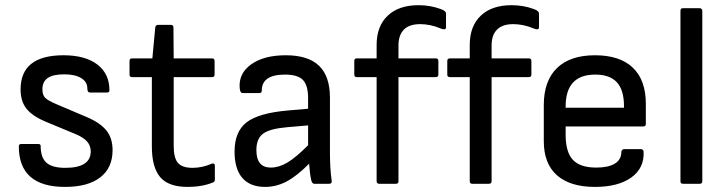

<svg xmlns="http://www.w3.org/2000/svg" viewBox="-20 -715 2827 747"><path d="M232.9 12.2Q53.2 12.2 53.2 -146Q53.2 -154.8 63 -154.8H128.9Q138.2 -154.8 138.2 -147Q138.2 -102.1 160.6 -82Q183.1 -62 233.9 -62Q333 -62 333 -126Q333 -147.9 319.1 -164.1Q305.2 -180.2 274.9 -192.9L161.1 -240.2Q106.4 -262.7 83.3 -291.7Q60.1 -320.8 60.1 -367.2Q60.1 -500 227.1 -500Q311.5 -500 358.6 -464.1Q405.8 -428.2 405.8 -363.8Q405.8 -355 396 -355H330.1Q319.8 -355 319.8 -371.1Q319.8 -396.5 295.9 -411.1Q272 -425.8 230 -425.8Q186.5 -425.8 165.8 -411.6Q145 -397.5 145 -367.2Q145 -345.2 156 -334.2Q167 -323.2 203.1 -308.1L316.9 -259.8Q370.1 -237.3 394 -207.3Q418 -177.2 418 -130.9Q418 -62 370.1 -24.9Q322.3 12.2 232.9 12.2Z M710 12.2Q635.3 12.2 603 -26.1Q570.8 -64.5 570.8 -145V-415H493.7Q483.9 -415 483.9 -424.8V-478Q483.9 -487.8 493.7 -487.8H572.8L584 -607.9Q585.4 -618.2 594.7 -618.2H645Q654.8 -618.2 654.8 -607.9L655.8 -487.8H804.7Q814.9 -487.8 814.9 -478V-424.8Q814.9 -415 804.7 -415H655.8V-147Q655.8 -100.1 672.4 -81.1Q689 -62 729 -62Q767.1 -62 803.7 -78.1Q808.6 -80.1 812.3 -78.1Q815.9 -76.2 815.9 -70.8V-16.1Q815.9 -7.3 808.1 -4.9Q766.1 12.2 710 12.2Z M1011.7 12.2Q953.1 12.2 922.9 -22.7Q892.6 -57.6 892.6 -125Q892.6 -203.1 939.7 -239.3Q986.8 -275.4 1100.6 -285.2L1178.7 -292V-333Q1178.7 -383.3 1158.4 -404.1Q1138.2 -424.8 1088.9 -424.8Q998.5 -424.8 998.5 -362.8Q998.5 -353 989.7 -353H923.8Q914.1 -353 912.6 -372.1Q907.7 -429.2 957.3 -464.6Q1006.8 -500 1091.8 -500Q1178.7 -500 1221.2 -459.2Q1263.7 -418.5 1263.7 -335V-121.1Q1263.7 -58.1 1270.5 -11.2Q1272 0 1260.7 0H1202.6Q1194.3 0 1190.9 -14.2Q1185.5 -37.6 1182.6 -78.1Q1135.3 -30.3 1095.2 -9Q1055.2 12.2 1011.7 12.2ZM977.5 -130.9Q977.5 -63 1033.7 -63Q1064.5 -63 1097.2 -82Q1129.9 -101.1 1178.7 -149.9V-227.1L1098.6 -220.2Q1029.8 -214.4 1003.7 -195.1Q977.5 -175.8 977.5 -130.9Z M1455.6 0Q1445.3 0 1445.3 -9.8V-415H1368.2Q1358.4 -415 1358.4 -424.8V-478Q1358.4 -487.8 1368.2 -487.8H1445.3V-540Q1445.3 -613.3 1488.5 -654.1Q1531.7 -694.8 1608.4 -694.8Q1655.3 -694.8 1696.3 -679.2Q1715.3 -672.4 1715.3 -662.1V-608.9Q1715.3 -595.2 1692.4 -605Q1653.8 -621.1 1614.3 -621.1Q1572.8 -621.1 1551.5 -599.9Q1530.3 -578.6 1530.3 -538.1V-487.8H1675.3Q1685.5 -487.8 1685.5 -478V-424.8Q1685.5 -415 1675.3 -415H1530.3V-9.8Q1530.3 0 1520.5 0ZM1817.4 0Q1807.6 0 1807.6 -9.8V-415H1730.5Q1720.2 -415 1720.2 -424.8V-478Q1720.2 -487.8 1730.5 -487.8H1807.6V-540Q1807.6 -613.3 1850.6 -654.1Q1893.6 -694.8 1970.2 -694.8Q2017.6 -694.8 2058.6 -679.2Q2077.1 -672.4 2077.1 -662.1V-608.9Q2077.1 -595.2 2054.2 -605Q2015.6 -621.1 1976.6 -621.1Q1935.1 -621.1 1913.8 -599.9Q1892.6 -578.6 1892.6 -538.1V-487.8H2037.6Q2047.4 -487.8 2047.4 -478V-424.8Q2047.4 -415 2037.6 -415H1892.6V-9.8Q1892.6 0 1882.3 0Z M2294.9 12.2Q2198.2 12.2 2147 -33Q2095.7 -78.1 2095.7 -166V-306.2Q2095.7 -400.4 2147 -450.2Q2198.2 -500 2294.9 -500Q2391.6 -500 2442.1 -451.7Q2492.7 -403.3 2492.7 -311V-232.9Q2492.7 -223.1 2482.9 -223.1H2180.7V-190.9Q2180.7 -123.5 2208.7 -93.3Q2236.8 -63 2299.8 -63Q2347.2 -63 2372.3 -78.6Q2397.5 -94.2 2397.5 -124Q2397.5 -128.9 2400.9 -131.8Q2404.3 -134.8 2408.7 -134.8H2473.6Q2481.9 -134.8 2483.9 -126Q2487.8 -62 2436.8 -24.9Q2385.7 12.2 2294.9 12.2ZM2180.7 -295.9H2407.7V-301.8Q2407.7 -364.7 2380.1 -394.8Q2352.5 -424.8 2295.9 -424.8Q2180.7 -424.8 2180.7 -300.8Z M2637.2 0Q2627.4 0 2627.4 -9.8V-672.9Q2627.4 -683.1 2637.2 -683.1H2702.1Q2706.5 -683.1 2709.5 -680.2Q2712.4 -677.2 2712.4 -672.9V-9.8Q2712.4 0 2702.1 0Z"/></svg>

Font: Sofia Sans
Style: Regular
Weight: 400
Designer: Botio Nikoltchev, Ani Petrova
Foundry: lettersoup
Version: Version 4.100